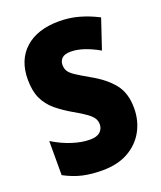

<svg xmlns="http://www.w3.org/2000/svg" viewBox="-136 -811 764 909"><g transform="rotate(-20 245.5 -357.0)"><path d="M464 -217Q464 -153 435.5 -101.5Q407 -50 353.5 -20Q300 10 223 10Q168 10 124 0Q80 -10 33 -35V-207Q80 -178 128.5 -162.5Q177 -147 217 -147Q252 -147 268.5 -162Q285 -177 285 -200Q285 -216 277 -229.5Q269 -243 247.5 -259Q226 -275 185 -298Q140 -324 106.5 -352Q73 -380 55 -418.5Q37 -457 37 -515Q37 -613 98.5 -668.5Q160 -724 270 -724Q322 -724 370 -710.5Q418 -697 464 -673L414 -524Q333 -570 273 -570Q242 -570 228.5 -557Q215 -544 215 -524Q215 -506 223 -492.5Q231 -479 254.5 -463.5Q278 -448 322 -423Q390 -385 427 -338.5Q464 -292 464 -217Z"/></g></svg>

Font: Noto Sans Lao UI Cond Blk
Style: Regular
Weight: 900
Width: 3
Designer: Monotype Design Team
Foundry: Monotype Imaging Inc.
Version: Version 2.000; ttfautohint (v1.8.4.7-5d5b)